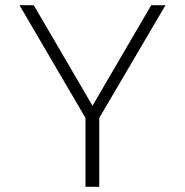

<svg xmlns="http://www.w3.org/2000/svg" viewBox="-20 -719 712 739"><path d="M309 -265 55 -699H110L336 -312L562 -699H617L362 -265V0H309Z"/></svg>

Font: Prompt ExtraLight
Style: Regular
Weight: 275
Designer: Katatrad Team
Foundry: CadsonDemak
Version: Version 1.001